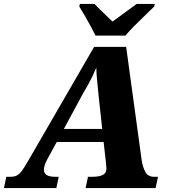

<svg xmlns="http://www.w3.org/2000/svg" viewBox="-66 -951 858 971"><path d="M-46 0 -34 -57H-12Q6 -57 19 -63.5Q32 -70 44.5 -87Q57 -104 75 -135L410 -714H572L651 -137Q656 -106 669 -81.5Q682 -57 713 -57H733L721 0H367L379 -57H402Q435 -57 453.5 -66Q472 -75 472 -96Q472 -104 471.5 -111.5Q471 -119 470 -127L458 -233H221L175 -149Q156 -114 156 -93Q156 -57 212 -57H231L219 0ZM351 -473 257 -299H451L433 -464Q429 -508 425.5 -540.5Q422 -573 421 -609Q411 -585 402 -566Q393 -547 381 -525.5Q369 -504 351 -473ZM417 -771Q408 -790 393 -817.5Q378 -845 362.5 -872Q347 -899 335 -918L338 -931H412Q422 -920 438.5 -904Q455 -888 472.5 -871Q490 -854 503 -842Q520 -854 543 -871Q566 -888 588 -904Q610 -920 625 -931H717L714 -918Q695 -899 668 -873.5Q641 -848 614.5 -821Q588 -794 568 -771Z"/></svg>

Font: Noto Serif ExtraBold
Style: Italic
Weight: 800
Italic angle: -12°
Designer: Monotype Design Team
Foundry: Monotype Imaging Inc.
Version: Version 2.013